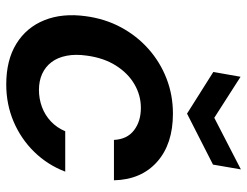

<svg xmlns="http://www.w3.org/2000/svg" viewBox="-106 -654 772 599"><g transform="rotate(90 279.5 -354.0)"><path d="M243 12Q167 12 116 -19.5Q65 -51 42.5 -107Q20 -163 30 -236Q38 -296 64.5 -345.5Q91 -395 132 -431.5Q173 -468 224.5 -488Q276 -508 334 -508Q429 -508 484.5 -458.5Q540 -409 542 -324H416Q414 -365 386 -386.5Q358 -408 316 -408Q277 -408 242.5 -388Q208 -368 184 -330Q160 -292 153 -239Q148 -204 153.5 -176Q159 -148 173.5 -129Q188 -110 210 -100Q232 -90 260 -90Q288 -90 313.5 -99.5Q339 -109 358.5 -127.5Q378 -146 389 -172H515Q494 -117 453.5 -75.5Q413 -34 359 -11Q305 12 243 12ZM508 -720 493 -633 334 -552 204 -634 219 -719 347 -637Z"/></g></svg>

Font: DM Sans 36pt SemiBold
Style: Italic
Weight: 600
Italic angle: -10°
Designer: Colophon Foundry, Jonny Pinhorn
Foundry: Colophon Foundry
Version: Version 4.004;gftools[0.9.30]